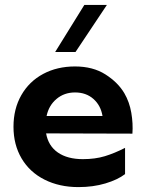

<svg xmlns="http://www.w3.org/2000/svg" viewBox="-20 -753 593 783"><path d="M286 -482Q359 -482 410 -449.5Q461 -417 487 -373Q508 -337 515.5 -293Q523 -249 520 -208L168 -209Q177 -158 216 -131Q255 -104 318 -104Q368 -104 407.5 -116Q447 -128 490 -150V-43Q460 -20 410 -5Q360 10 300 10Q222 10 161.5 -20.5Q101 -51 68 -107Q35 -163 35 -236Q35 -309 67 -365Q99 -421 156 -451.5Q213 -482 286 -482ZM398 -280Q391 -323 361 -349.5Q331 -376 286 -376Q242 -376 210.5 -349.5Q179 -323 170 -280ZM324 -733H416L288 -541H205Z"/></svg>

Font: Madhuban SemiBold
Style: Regular
Weight: 600
Designer: jaikishan Patel
Foundry: MagicType
Version: Version 1.000